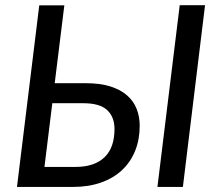

<svg xmlns="http://www.w3.org/2000/svg" viewBox="-20 -738 864 758"><path d="M47 0ZM234 -717 196 -409.5H319Q375 -409.5 415 -397Q455 -384.5 481 -362Q507 -339.5 519.2 -308.8Q531.5 -278 531.5 -241.5Q531.5 -187 513.5 -142.5Q495.5 -98 461.5 -66.2Q427.5 -34.5 378.5 -17.2Q329.5 0 268 0H47L135 -717ZM186.5 -330.5 155.5 -79H278Q317 -79 346 -89.2Q375 -99.5 394.2 -118.8Q413.5 -138 422.8 -165.8Q432 -193.5 432 -228.5Q432 -276.5 403 -303.5Q374 -330.5 309 -330.5ZM702 0H601.5L689.5 -717.5H789.5Z"/></svg>

Font: Lato Medium
Style: Italic
Weight: 500
Italic angle: -7°
Designer: Lukasz Dziedzic
Foundry: tyPoland Lukasz Dziedzic
Version: Version 2.006; 2014-01-15